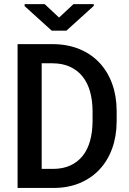

<svg xmlns="http://www.w3.org/2000/svg" viewBox="-20 -929 640 949"><path d="M66.9 0V-710.9H240.7Q314 -710.4 372.3 -686.5Q430.7 -662.6 471.4 -619.1Q512.2 -575.7 534.2 -515.4Q556.2 -455.1 556.6 -381.8V-328.1Q556.2 -254.9 534.2 -194.6Q512.2 -134.3 471.7 -91.1Q431.2 -47.9 373.5 -23.9Q315.9 0 244.1 0ZM186 -616.2V-94.2H244.1Q292.5 -94.7 328.6 -111.6Q364.7 -128.4 388.9 -158.9Q413.1 -189.5 425 -232.4Q437 -275.4 437.5 -328.1V-382.8Q437 -434.1 425 -476.6Q413.1 -519 388.7 -550Q364.3 -581.1 327.4 -598.4Q290.5 -615.7 240.7 -616.2ZM272 -842.3 343.3 -908.7H443.4V-899.9L308.1 -777.3H235.8L101.6 -898.9V-908.7H200.7Z"/></svg>

Font: Roboto Mono
Style: Regular
Weight: 500
Designer: Google
Version: Version 2.000986; 2015; ttfautohint (v1.3)